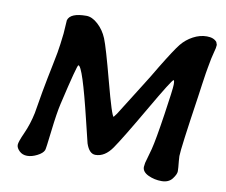

<svg xmlns="http://www.w3.org/2000/svg" viewBox="-74 -767 993 844"><g transform="rotate(10 422.5 -344.5)"><path d="M249.5 -451.7Q243.7 -451.7 201.7 -270.5Q191.9 -228.5 182.4 -146.5Q172.9 -64.5 170.4 -59.1Q164.1 -44.4 140.6 -32.5Q117.2 -20.5 96.2 -20.5Q75.2 -20.5 61.3 -33.9Q47.4 -47.4 47.4 -60.8Q47.4 -74.2 66.9 -117.2Q86.4 -160.2 97.2 -211.4L113.8 -309.1Q125.5 -373 138.4 -434.8Q151.4 -496.6 155.3 -529.8L161.1 -577.6L165 -637.7Q174.8 -671.9 246.6 -671.9Q272 -671.9 298.6 -647.7Q325.2 -623.5 339.8 -588.1Q354.5 -552.7 393.8 -404.1Q433.1 -255.4 441.4 -255.4L453.6 -271.5L544.4 -416Q561 -441.9 571.8 -460L598.6 -504.9Q650.9 -590.8 671.9 -616.7Q692.9 -642.6 722.9 -658.7Q752.9 -674.8 783.9 -674.8Q814.9 -674.8 828.6 -657.7L833 -645.5Q833 -633.8 826.4 -611.1Q819.8 -588.4 811.5 -540L807.1 -514.6Q803.7 -491.7 799.3 -461.9L792 -409.7Q755.9 -168 755.9 -135.7L757.3 -113.8Q760.7 -81.5 760.7 -68.4Q760.7 -55.2 744.9 -34.4Q729 -13.7 697.3 -13.7Q665.5 -13.7 637.9 -26.6Q610.4 -39.6 610.4 -61.5L612.8 -80.1L630.9 -145Q642.1 -189 659.4 -304.9Q676.8 -420.9 676.8 -440.4Q676.8 -460 672.9 -460Q666 -460 581.8 -314.9Q497.6 -169.9 465.3 -123.3Q433.1 -76.7 391.1 -76.7Q363.3 -76.7 348.6 -120.6L324.2 -220.7Q268.6 -451.7 249.5 -451.7Z"/></g></svg>

Font: Averia Libre
Style: Bold Italic
Weight: 700
Italic angle: -6.90001°
Version: Version 1.002